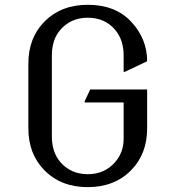

<svg xmlns="http://www.w3.org/2000/svg" viewBox="-20 -767 728 797"><path d="M590.8 -395.5V-234.4Q590.8 -128.4 524.9 -61Q455.6 9.8 344.2 9.8Q232.9 9.8 163.6 -61Q97.7 -128.4 97.7 -234.4V-502.9Q97.7 -608.9 163.6 -676.3Q232.9 -747.1 344.2 -747.1Q459.5 -747.1 525.1 -676.3Q590.8 -605.5 590.8 -512.7L498 -468.8H493.2V-537.1Q493.2 -601.6 458 -643.1Q415.5 -693.4 344.2 -693.4Q273.9 -693.4 230.5 -643.1Q195.3 -603 195.3 -537.1V-200.2Q195.3 -135.3 230.5 -94.2Q273.9 -43.9 344.2 -43.9Q414.6 -43.9 458 -94.2Q493.2 -134.8 493.2 -190.4V-341.8H331.5V-346.7L354.5 -395.5Z"/></svg>

Font: Nova Slim
Style: Book
Weight: 400
Version: Version 2.000